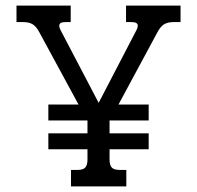

<svg xmlns="http://www.w3.org/2000/svg" viewBox="-20 -667 705 687"><path d="M234 -59H258Q277 -59 285 -67.5Q293 -76 293 -96V-133H153V-190H293V-236H153V-293H261L121 -551Q110 -572 97 -580Q84 -588 63 -588H39V-647H233V-588H214Q192 -588 192 -575Q192 -567 200 -553L333 -299L465 -553Q473 -567 473 -575Q473 -588 451 -588H431V-647H626V-588H602Q580 -588 567 -580Q554 -572 543 -551L404 -293H512V-236H372V-190H512V-133H372V-96Q372 -76 380 -67.5Q388 -59 408 -59H432V0H234Z"/></svg>

Font: Pridi Light
Style: Regular
Weight: 300
Designer: Katatrad Team
Foundry: CadsonDemak
Version: Version 1.003